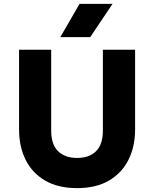

<svg xmlns="http://www.w3.org/2000/svg" viewBox="-20 -957 796 992"><path d="M378.5 15Q280 15 213.2 -24Q146.5 -63 112.5 -131.2Q78.5 -199.5 78.5 -288V-700H244.5V-282Q244.5 -210.5 280 -175.8Q315.5 -141 378.5 -141Q441 -141 476.2 -175.8Q511.5 -210.5 511.5 -282V-700H678V-288Q678 -200 644 -131.8Q610 -63.5 543.2 -24.2Q476.5 15 378.5 15ZM291.5 -765 391 -937H561.5L446 -765Z"/></svg>

Font: Geologica Cursive
Style: Bold
Weight: 700
Designer: Sindre Bremnes, Frode Helland
Foundry: Monokrom Skriftforlag AS
Version: Version 1.010;gftools[0.9.28]